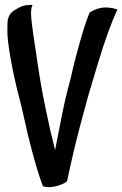

<svg xmlns="http://www.w3.org/2000/svg" viewBox="-20 -684 502 788"><path d="M94.7 -129.9 67.4 -250Q27.3 -398.4 13.7 -508.8Q9.8 -541 10.3 -556.6Q10.7 -572.3 10.7 -586.9Q10.7 -626 42 -643.6Q67.4 -660.2 89.8 -663.1Q112.3 -665 113.3 -663.1Q107.4 -650.4 107.4 -629.9Q107.4 -607.4 115.2 -552.2Q123 -497.1 135.7 -415Q148.4 -328.1 168.5 -231.9Q188.5 -135.7 206.1 -68.4Q210 -85 223.6 -157.2Q246.1 -278.3 268.6 -356.4Q279.3 -405.3 292 -453.1Q324.2 -576.2 347.7 -632.8Q389.6 -658.2 428.7 -652.3Q444.3 -651.4 461.9 -644.5Q425.8 -569.3 381.8 -423.8L340.8 -286.1L308.6 -167Q281.2 -63.5 255.9 56.6Q255.9 63.5 230.5 73.7Q205.1 84 180.7 84Q165 84 156.2 80.1Q129.9 13.7 94.7 -129.9Z"/></svg>

Font: BKP Parklife Display
Style: Regular
Weight: 400
Designer: Font Diner, Inc.; LA MECHKY PLUS GmbH
Foundry: Font Diner, Inc.; LA MECHKY PLUS GmbH
Version: Version 1.007